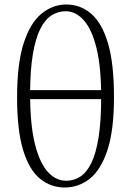

<svg xmlns="http://www.w3.org/2000/svg" viewBox="-20 -820 583 854"><path d="M268 14Q206 14 158 -25Q110 -64 83 -152Q56 -240 56 -387Q56 -538 85.5 -628.5Q115 -719 165 -759.5Q215 -800 275 -800Q338 -800 386 -758.5Q434 -717 460.5 -627Q487 -537 487 -389Q487 -239 457.5 -151Q428 -63 378.5 -24.5Q329 14 268 14ZM274 -16Q308 -16 336.5 -34Q365 -52 386 -94.5Q407 -137 418.5 -209Q430 -281 430 -388Q430 -521 409.5 -605Q389 -689 353 -729.5Q317 -770 272 -770Q238 -770 209 -751.5Q180 -733 159 -691Q138 -649 126 -578Q114 -507 114 -402Q114 -264 135.5 -179Q157 -94 193 -55Q229 -16 274 -16ZM76 -379V-419H470V-379Z"/></svg>

Font: Noto Serif JP
Style: Regular
Weight: 200
Designer: Ryoko NISHIZUKA 西塚涼子 (kana & ideographs); Frank Grießhammer (Latin, Greek & Cyrillic); Wenlong ZHANG 张文龙 (bopomofo); San
Foundry: Adobe
Version: Version 2.001;hotconv 1.1.0;makeotfexe 2.6.0